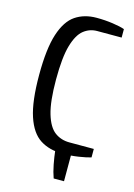

<svg xmlns="http://www.w3.org/2000/svg" viewBox="-128 -776 690 987"><g transform="rotate(15 217.5 -282.5)"><path d="M260 145Q249 115 241.5 76Q234 37 230 0L315 -35V145ZM270 10Q200 10 151 -21.5Q102 -53 76 -131.5Q50 -210 50 -350Q50 -490 75.5 -568.5Q101 -647 148 -678.5Q195 -710 260 -710Q305 -710 346.5 -704Q388 -698 410 -690V-645H280Q240 -645 208.5 -620Q177 -595 158.5 -531.5Q140 -468 140 -350Q140 -233 159 -169Q178 -105 211.5 -80Q245 -55 290 -55H420V-10Q398 -3 356.5 3.5Q315 10 270 10Z"/></g></svg>

Font: Cuprum
Style: Regular
Weight: 400
Designer: Jovanny Lemonad
Foundry: Jovanny Lemonad
Version: Version 3.000